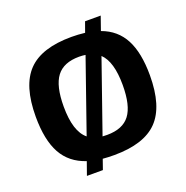

<svg xmlns="http://www.w3.org/2000/svg" viewBox="-149 -914 1092 1130"><g transform="rotate(-20 397.5 -348.5)"><path d="M482 -714 505 -778H603L573 -692Q667 -658 711 -574Q755 -490 755 -349Q755 -155 670 -67Q585 21 397 21Q359 21 326 18L304 81H204L233 -1Q133 -34 86.5 -118.5Q40 -203 40 -349Q40 -543 125 -631Q210 -719 398 -719Q439 -719 482 -714ZM440 -591Q421 -594 400 -594Q303 -594 259 -536Q215 -478 215 -349Q215 -192 282 -138ZM370 -106Q379 -105 399 -105Q497 -105 541 -163Q585 -221 585 -350Q585 -497 526 -553Z"/></g></svg>

Font: Fivo Sans Modern
Style: Regular
Weight: 700
Designer: Alexander Slobzheninov
Foundry: Alexander Slobzheninov
Version: 1.0